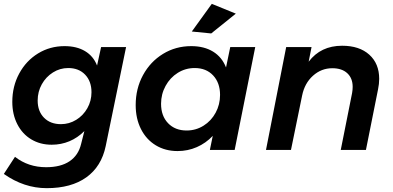

<svg xmlns="http://www.w3.org/2000/svg" viewBox="-29 -780 2043 999"><path d="M-9 125 49 36Q118 90 211 90Q287 90 333 59Q379 28 393 -31L410 -98Q375 -63 332 -45Q289 -27 240 -27Q180 -27 133.5 -55Q87 -83 61 -134Q35 -185 35 -250Q35 -331 71 -397.5Q107 -464 169 -502Q231 -540 307 -540Q370 -540 413.5 -514Q457 -488 476 -439L497 -535H627L521 -20Q499 86 420.5 142.5Q342 199 214 199Q96 199 -9 125ZM447 -300Q447 -357 414 -391.5Q381 -426 326 -426Q283 -426 246.5 -403Q210 -380 188.5 -341.5Q167 -303 167 -257Q167 -201 200 -167.5Q233 -134 288 -134Q331 -134 367.5 -156.5Q404 -179 425.5 -217Q447 -255 447 -300Z M677 -233Q677 -319 715 -389Q753 -459 819 -499.5Q885 -540 966 -540Q1033 -540 1079.5 -511.5Q1126 -483 1147 -429L1169 -535H1299L1192 0H1063L1078 -73Q1042 -35 995 -14.5Q948 6 895 6Q831 6 781.5 -24Q732 -54 704.5 -108.5Q677 -163 677 -233ZM1116 -286Q1116 -349 1080 -387.5Q1044 -426 984 -426Q936 -426 896 -401Q856 -376 832.5 -333Q809 -290 809 -240Q809 -177 845.5 -139Q882 -101 942 -101Q990 -101 1030 -126Q1070 -151 1093 -193.5Q1116 -236 1116 -286ZM1073 -760 1198 -709 1070 -606 969 -616Z M1944 -370Q1944 -344 1938 -315L1875 0H1744L1803 -296Q1806 -313 1806 -328Q1806 -373 1778 -399Q1750 -425 1700 -425Q1643 -425 1599.5 -386Q1556 -347 1543 -283L1485 0H1355L1460 -535H1592L1577 -459Q1640 -542 1751 -542Q1841 -542 1892.5 -495.5Q1944 -449 1944 -370Z"/></svg>

Font: Gontserrat Medium
Style: Italic
Weight: 500
Italic angle: -11.3°
Designer: Julieta Ulanovsky
Foundry: Julieta Ulanovsky
Version: Version 6.001